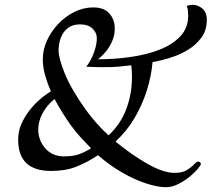

<svg xmlns="http://www.w3.org/2000/svg" viewBox="-20 -702 885 803"><path d="M159 -454Q159 -494 176.5 -532.5Q194 -571 224 -602.5Q254 -634 292 -652.5Q330 -671 370 -671Q415 -671 437.5 -645.5Q460 -620 460 -583Q460 -553 448 -527Q436 -501 419.5 -482.5Q403 -464 390 -454Q458 -454 525 -463.5Q592 -473 646.5 -494Q701 -515 734 -550Q767 -585 767 -637Q767 -648 766 -657.5Q765 -667 761 -677Q773 -682 785 -682Q807 -682 826 -666.5Q845 -651 845 -619Q845 -576 822.5 -545Q800 -514 765 -493Q730 -472 690.5 -460Q651 -448 618 -442Q613 -384 594 -323.5Q575 -263 542.5 -208Q510 -153 463 -110Q534 -52 599 -15.5Q664 21 710 21Q743 21 762 9Q781 -3 791.5 -14.5Q802 -26 808 -26Q820 -26 820 -16Q820 -11 807 4.5Q794 20 772.5 37.5Q751 55 725 68Q699 81 674 81Q640 81 592 65.5Q544 50 491.5 20Q439 -10 390 -53Q345 -23 299.5 -5Q254 13 194 13Q56 13 56 -117Q56 -159 76 -197.5Q96 -236 127.5 -268Q159 -300 193 -320Q178 -354 168.5 -388Q159 -422 159 -454ZM385 -542Q385 -565 367 -582.5Q349 -600 314 -600Q283 -600 263 -584Q243 -568 234 -543Q225 -518 225 -490Q225 -459 251 -394.5Q277 -330 338 -244Q384 -181 434 -136Q484 -182 508 -245.5Q532 -309 532 -381Q532 -405 529 -429Q505 -426 478.5 -423.5Q452 -421 409 -421Q395 -421 378 -421.5Q361 -422 341 -423Q361 -449 373 -482.5Q385 -516 385 -542ZM140 -161Q140 -115 169.5 -81.5Q199 -48 248 -48Q283 -48 307.5 -56Q332 -64 361 -82Q338 -105 316 -129Q294 -153 272 -184Q256 -207 239.5 -233.5Q223 -260 208 -288Q175 -261 157.5 -227.5Q140 -194 140 -161Z"/></svg>

Font: Sedan
Style: Italic
Weight: 400
Italic angle: -13.8°
Designer: Sebastian Salazar
Foundry: Sebastian Salazar
Version: Version 1.100; ttfautohint (v1.8.4.7-5d5b)